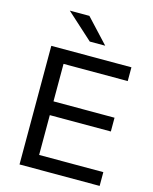

<svg xmlns="http://www.w3.org/2000/svg" viewBox="-136 -1030 891 1118"><g transform="rotate(15 310.0 -470.5)"><path d="M575 0H92V-715H575V-632H188V-83H575ZM556 -323H178V-406H556ZM302 -797 143 -941H261L395 -797Z"/></g></svg>

Font: Wix Madefor Display Medium
Style: Regular
Weight: 500
Designer: Dalton Maag Ltd
Foundry: Dalton Maag Ltd
Version: Version 3.100